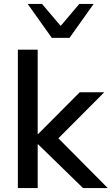

<svg xmlns="http://www.w3.org/2000/svg" viewBox="-20 -958 569 978"><path d="M71 0V-705H172V-275H174L386 -488H511L254 -230V-277L529 0H403L174 -223H172V0ZM244 -765 121 -938H194L289 -826L384 -938H457L334 -765Z"/></svg>

Font: Nunito Sans 12pt ExtraLight SemiBold
Style: Regular
Weight: 600
Version: Version 3.101;gftools[0.9.27]